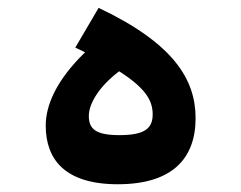

<svg xmlns="http://www.w3.org/2000/svg" viewBox="-20 -474 626 498"><path d="M285.6 3.9C424.8 3.9 487.3 -61 487.3 -167.5C487.3 -267.6 430.7 -361.3 235.8 -453.6L175.3 -350.6C184.1 -346.2 192.4 -342.3 200.7 -338.4C125.5 -265.6 98.6 -200.2 98.6 -148.4C98.6 -60.5 148.4 3.9 285.6 3.9ZM289.1 -289.1C359.4 -244.1 376 -211.9 376 -177.2C376 -140.1 354 -123.5 289.6 -123.5C228 -123.5 210.4 -139.6 210.4 -173.3C210.4 -205.6 237.3 -250 289.1 -289.1Z"/></svg>

Font: Cascadia Code NF SemiBold
Style: Regular
Weight: 600
Monospace: yes
Designer: Aaron Bell
Foundry: Saja Typeworks
Version: Version 2404.023